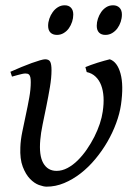

<svg xmlns="http://www.w3.org/2000/svg" viewBox="-20 -679 511 719"><path d="M433.1 -287.1Q428.2 -253.4 415 -217.8Q401.9 -182.1 382.1 -147.9Q362.3 -113.8 336.9 -83.3Q311.5 -52.7 282 -29.8Q252.4 -6.8 220.2 6.6Q188 20 154.8 20Q143.1 20 125.7 13.7Q108.4 7.3 92.3 -9.3Q76.2 -25.9 65.2 -54.7Q54.2 -83.5 56.2 -127.9Q57.1 -154.3 63.5 -185.5Q69.8 -216.8 76.9 -249.5Q84 -282.2 89.6 -313.5Q95.2 -344.7 95.2 -371.1Q95.2 -382.3 93.8 -388.9Q92.3 -395.5 89.6 -398.7Q86.9 -401.9 83.3 -402.8Q79.6 -403.8 75.2 -403.8Q70.8 -403.8 62.5 -402.1Q54.2 -400.4 45.9 -397.9Q36.1 -395.5 24.9 -392.1L19 -410.2Q39.6 -419.4 60.3 -428Q81.1 -436.5 98.6 -442.9Q116.2 -449.2 129.6 -453.1Q143.1 -457 148.9 -457Q163.1 -457 168 -447.8Q172.9 -438.5 172.9 -416Q172.9 -388.2 167 -353Q161.1 -317.9 153.8 -282Q146.5 -246.1 139.6 -212.9Q132.8 -179.7 130.9 -155.8Q125.5 -97.2 142.1 -68.1Q158.7 -39.1 191.9 -39.1Q212.4 -39.1 232.7 -49.8Q252.9 -60.5 271 -78.4Q289.1 -96.2 304.9 -119.1Q320.8 -142.1 333.3 -166.7Q345.7 -191.4 353.8 -215.8Q361.8 -240.2 364.7 -261.2Q369.1 -290.5 367.7 -315.4Q366.2 -340.3 358.9 -359.6Q351.6 -378.9 338.1 -391.8Q324.7 -404.8 304.7 -409.2L299.8 -427.7Q308.6 -431.6 320.6 -435.8Q332.5 -439.9 345.2 -444.1Q357.9 -448.2 369.9 -451.4Q381.8 -454.6 391.1 -457Q419.4 -447.3 431.4 -403.3Q443.4 -359.4 433.1 -287.1ZM254.4 -624.5Q254.4 -610.8 250 -597.4Q245.6 -584 237.8 -573Q230 -562 218.5 -555.2Q207 -548.3 193.4 -548.3Q177.7 -548.3 168.9 -557.1Q160.2 -565.9 160.2 -582.5Q160.2 -595.7 164.8 -609.1Q169.4 -622.6 177.5 -633.8Q185.5 -645 197 -652.1Q208.5 -659.2 222.2 -659.2Q237.3 -659.2 245.8 -650.1Q254.4 -641.1 254.4 -624.5ZM436.5 -624.5Q436.5 -610.8 432.1 -597.4Q427.7 -584 419.7 -573Q411.6 -562 400.1 -555.2Q388.7 -548.3 374.5 -548.3Q359.4 -548.3 350.8 -557.1Q342.3 -565.9 342.3 -582.5Q342.3 -595.7 346.7 -609.1Q351.1 -622.6 358.9 -633.8Q366.7 -645 377.9 -652.1Q389.2 -659.2 403.3 -659.2Q418.5 -659.2 427.5 -650.1Q436.5 -641.1 436.5 -624.5Z"/></svg>

Font: Gentium Plus
Style: Italic
Weight: 400
Italic angle: -8°
Designer: J. Victor Gaultney, Annie Olsen, Iska Routamaa
Foundry: SIL International
Version: Version 1.510